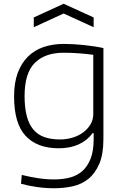

<svg xmlns="http://www.w3.org/2000/svg" viewBox="-20 -784 658 1023"><path d="M160 -691 319 -764 479 -691V-639L319 -712L160 -639ZM269 219Q223 219 177 212.5Q131 206 92 195L96 148Q136 158 180.5 165Q225 172 268 172Q314 172 352.5 162Q391 152 419 127Q447 102 463 61Q479 20 479 -43V-75H474Q413 6 293 6Q178 6 116.5 -60Q55 -126 55 -270Q55 -343 74.5 -395.5Q94 -448 129 -482.5Q164 -517 212.5 -533.5Q261 -550 320 -550Q344 -550 371.5 -548.5Q399 -547 427 -544Q455 -541 481.5 -537Q508 -533 531 -528V-44Q531 38 509 89Q487 140 451 169Q415 198 367.5 208.5Q320 219 269 219ZM300 -41Q334 -41 366 -50.5Q398 -60 422.5 -78Q447 -96 462 -121Q477 -146 477 -177V-492Q448 -496 406.5 -499.5Q365 -503 319 -503Q220 -503 165.5 -449Q111 -395 111 -272Q111 -210 122.5 -166Q134 -122 157.5 -94Q181 -66 216.5 -53.5Q252 -41 300 -41Z"/></svg>

Font: Encode Sans Wide
Style: ExtraLight
Weight: 200
Designer: Pablo Impallari, Andres Torresi
Foundry: Pablo Impallari, Andres Torresi
Version: Version 1.000; ttfautohint (v1.00) -l 8 -r 50 -G 200 -x 14 -